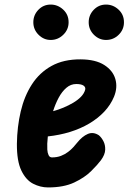

<svg xmlns="http://www.w3.org/2000/svg" viewBox="-20 -811 568 841"><path d="M190.5 10Q157 10 125.2 -6.2Q93.5 -22.5 73.5 -64Q53.5 -105.5 54 -181Q55 -256 70.8 -323Q86.5 -390 119.8 -441.5Q153 -493 205.8 -522.2Q258.5 -551.5 333.5 -551Q399 -550.5 436.8 -526.2Q474.5 -502 485.2 -465Q496 -428 479.5 -387.5Q464.5 -351.5 436.8 -322Q409 -292.5 371 -270Q333 -247.5 287 -233.2Q241 -219 189.5 -213.5Q189 -205.5 188.2 -197.2Q187.5 -189 187 -182Q186.5 -170 187.2 -155.8Q188 -141.5 192.8 -131.5Q197.5 -121.5 207.5 -121.5Q229.5 -121.5 247 -128.2Q264.5 -135 278.2 -145.5Q292 -156 301.8 -167Q311.5 -178 318 -186Q340.5 -214 364.5 -224.2Q388.5 -234.5 413 -218.5Q424 -209.5 432.8 -193Q441.5 -176.5 440.8 -155Q440 -133.5 422 -109Q407 -89 378.8 -61Q350.5 -33 304.8 -11.5Q259 10 190.5 10ZM212.5 -324Q235 -330 257.8 -339.5Q280.5 -349 300.8 -361Q321 -373 334.8 -387.2Q348.5 -401.5 353 -417.5Q356 -429 346 -436Q336 -443 314 -443Q290 -443 270.8 -426.5Q251.5 -410 237 -383Q222.5 -356 212.5 -324ZM444.5 -636Q414 -636 391.2 -658.8Q368.5 -681.5 368.5 -713.5Q368.5 -745 390.5 -768Q412.5 -791 444.5 -791Q475.5 -791 499.2 -769Q523 -747 523 -713.5Q523 -681.5 500 -658.8Q477 -636 444.5 -636ZM202 -636Q171.5 -636 148.8 -658.8Q126 -681.5 126 -713.5Q126 -745 148 -768Q170 -791 202 -791Q233 -791 256.8 -769Q280.5 -747 280.5 -713.5Q280.5 -681.5 257.2 -658.8Q234 -636 202 -636Z"/></svg>

Font: Edu NSW ACT Hand
Style: Regular
Weight: 400
Designer: Tina and Corey Anderson, Eben Sorkin, Mirko Velimirovic
Foundry: Sorkin Type Co.
Version: Version 2.000